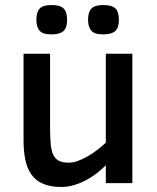

<svg xmlns="http://www.w3.org/2000/svg" viewBox="-20 -725 621 760"><path d="M398.9 0V-70.8Q381.8 -53.7 361.6 -38.1Q341.3 -22.5 318.6 -10.7Q295.9 1 271.7 8.1Q247.6 15.1 223.1 15.1Q180.2 15.1 151.4 2.9Q122.6 -9.3 105.2 -33Q87.9 -56.6 80.6 -91.1Q73.2 -125.5 73.2 -169.9V-512.2H178.2V-220.2Q178.2 -181.6 180.7 -155Q183.1 -128.4 190.9 -112.1Q198.7 -95.7 213.4 -88.4Q228 -81.1 252 -81.1Q268.1 -81.1 286.4 -87.4Q304.7 -93.8 324 -104.5Q343.3 -115.2 362.3 -129.6Q381.3 -144 398.9 -160.2V-512.2H503.9V0ZM450.7 -647Q450.7 -614.7 435.8 -601.8Q420.9 -588.9 388.7 -588.9Q353.5 -588.9 341.1 -604Q328.6 -619.1 328.6 -647Q328.6 -677.2 342 -691.2Q355.5 -705.1 388.7 -705.1Q423.3 -705.1 437 -691.4Q450.7 -677.7 450.7 -647ZM245.6 -647Q245.6 -614.7 231 -601.8Q216.3 -588.9 183.6 -588.9Q148.4 -588.9 136.2 -604Q124 -619.1 124 -647Q124 -677.2 137.2 -691.2Q150.4 -705.1 183.6 -705.1Q218.3 -705.1 231.9 -691.4Q245.6 -677.7 245.6 -647Z"/></svg>

Font: Lorenzo Sans Medium
Style: Regular
Weight: 500
Foundry: Intel Corporation
Version: Version 1.00; ttfautohint (v1.5)